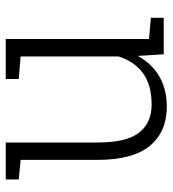

<svg xmlns="http://www.w3.org/2000/svg" viewBox="12 -580 579 642"><g transform="rotate(-90 301.0 -258.5)"><path d="M435.5 -86.9Q410.6 -40.5 367.4 -15.1Q324.2 10.3 265.6 10.3Q182.1 10.3 135 -46.4Q87.9 -103 87.9 -222.2V-478.5L22.5 -484.9V-528.3H87.9H146V-221.2Q146 -124.5 179 -82.5Q211.9 -40.5 272.5 -40.5Q338.9 -40.5 378.2 -69.8Q417.5 -99.1 433.6 -150.9V-478.5L358.4 -484.9V-528.3H433.6H492.2V-49.3L563 -43V0H440.9Z"/></g></svg>

Font: TypoPRO Roboto Slab
Style: Light
Weight: 300
Designer: Google
Version: Version 1.100263; 2013; ttfautohint (v0.94.20-1c74) -l 8 -r 